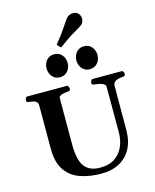

<svg xmlns="http://www.w3.org/2000/svg" viewBox="-169 -1322 1171 1448"><g transform="rotate(-15 416.5 -598.5)"><path d="M705.6 -600.6 704.6 -252Q704.6 -171.4 673.1 -111.6Q641.6 -51.8 582.5 -18.8Q523.4 14.2 439.9 14.2Q348.1 14.2 274.9 -11.5Q201.7 -37.1 159.7 -98.6Q117.7 -160.2 117.7 -267.6L118.2 -602.5Q118.2 -623.5 106.9 -633.1Q95.7 -642.6 79.8 -645.8Q64 -648.9 48.8 -649.9Q38.6 -650.9 34.9 -654.1Q31.2 -657.2 31.2 -668Q31.2 -673.3 35.4 -683.1Q39.6 -692.9 47.9 -692.9H357.4Q365.7 -692.9 369.9 -683.1Q374 -673.3 374 -668Q374 -651.4 357.9 -649.9Q341.3 -648.9 323.7 -645.5Q306.2 -642.1 294.2 -635.7Q282.2 -629.4 282.2 -618.7L281.7 -255.9Q281.7 -132.3 321.3 -82Q360.8 -31.7 441.9 -31.7Q514.2 -31.7 559.1 -63.5Q604 -95.2 624.8 -145.3Q645.5 -195.3 645.5 -251V-607.4Q645.5 -624 629.4 -632.6Q613.3 -641.1 593 -644.8Q572.8 -648.4 559.1 -649.9Q548.8 -650.9 545.2 -654.1Q541.5 -657.2 541.5 -668Q541.5 -673.3 545.7 -683.1Q549.8 -692.9 558.1 -692.9H786.1Q794.4 -692.9 798.6 -683.1Q802.7 -673.3 802.7 -668Q802.7 -650.4 786.6 -649.9Q749 -648.4 727.3 -636.4Q705.6 -624.3 705.6 -600.6ZM558.6 -769Q521 -769 498.8 -795.4Q476.6 -821.8 476.6 -858.3Q476.6 -895.5 498.8 -921.9Q521 -948.2 558.6 -948.2Q596.2 -948.2 618.7 -921.9Q641.1 -895.5 641.1 -858.3Q641.1 -821.8 618.7 -795.4Q596.2 -769 558.6 -769ZM325.7 -769Q288.1 -769 265.9 -795.4Q243.7 -821.8 243.7 -858.3Q243.7 -895.5 265.9 -921.9Q288.1 -948.2 325.7 -948.2Q363.3 -948.2 385.7 -921.9Q408.2 -895.5 408.2 -858.3Q408.2 -821.8 385.7 -795.4Q363.3 -769 325.7 -769ZM390.6 -983.4 363.3 -1011.7Q419.9 -1081.1 452.9 -1131.8Q485.8 -1182.6 497.1 -1193.4Q504.9 -1200.7 517.8 -1205.8Q530.8 -1210.9 544.4 -1210.9Q555.7 -1210.9 565.9 -1207Q576.2 -1203.1 584 -1194.8Q592.3 -1186 595.9 -1175.5Q599.6 -1165 599.6 -1153.8Q599.6 -1141.1 595.2 -1129.6Q590.8 -1118.2 583.5 -1111.3Q572.3 -1100.6 518.8 -1070.1Q465.3 -1039.6 390.6 -983.4Z"/></g></svg>

Font: Gelasio
Style: Regular
Weight: 400
Designer: Eben Sorkin
Foundry: Eben Sorkin
Version: Version 1.008